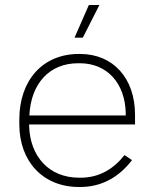

<svg xmlns="http://www.w3.org/2000/svg" viewBox="-20 -740 617 765"><path d="M310 -590 376 -720H334L277 -590ZM294 5H300C384 5 453 -33 506 -102L476 -122C433 -67 375 -32 302 -32H295C176 -32 99 -116 96 -240V-244H518V-283C518 -428 431 -525 299 -525H294C151 -525 57 -421 57 -264V-245C57 -96 152 5 294 5ZM97 -280C103 -407 177 -488 291 -488H298C407 -488 479 -408 481 -288V-280Z"/></svg>

Font: Fixel Text ExtraLight
Style: Regular
Weight: 200
Width: 4
Designer: AlfaBravo + MacPaw
Foundry: Kyrylo Tkachov, Marchela Mozhyna, Serhii Makarenko, Maria Weinstein, Zakhar Kryvoshyya
Version: Version 1.211